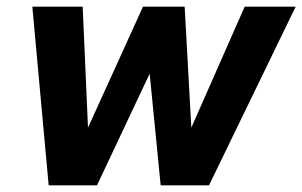

<svg xmlns="http://www.w3.org/2000/svg" viewBox="-20 -556 907 576"><path d="M126 0 77 -536H228L244 -173L409 -536H534L554 -173L714 -536H867L607 0H462L429 -335L271 0Z"/></svg>

Font: Geist
Style: Bold Italic
Weight: 700
Italic angle: -12°
Designer: Basement.studio, Andrés Briganti, Mateo Zaragoza
Foundry: Basement.studio, Vercel, Andrés Briganti, Guido Ferreyra, Mateo Zaragoza
Version: Version 1.500; ttfautohint (v1.8.4.7-5d5b)